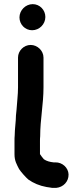

<svg xmlns="http://www.w3.org/2000/svg" viewBox="-20 -716 400 927"><path d="M174 -58C173 -50 173 -42 173 -34V28C177 34 186 47 192 53C205 62 221 66 239 68H247C281 67 310 94 311 126C312 161 285 188 252 191H245C236 192 228 191 219 189L205 187C171 181 141 168 117 151C104 140 81 114 72 100C61 78 50 61 50 29V-34C50 -44 50 -54 51 -63C51 -91 57 -131 57 -158C58 -169 59 -179 60 -188C62 -223 67 -258 67 -294V-438C67 -471 95 -499 128 -499C161 -499 190 -471 190 -438V-294C190 -212 174 -140 174 -58ZM199 -634C199 -599 170 -570 135 -570C101 -570 74 -598 74 -632C74 -666 103 -696 138 -696C172 -696 199 -668 199 -634Z"/></svg>

Font: Blanket
Style: Reversed
Weight: 700
Foundry: Cannot Into Space Fonts
Version: Version 0.9